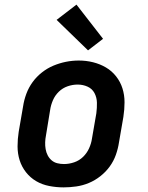

<svg xmlns="http://www.w3.org/2000/svg" viewBox="-20 -803 640 831"><path d="M255 8Q224 8 193 2Q162 -4 136.5 -19Q111 -34 92.5 -57.5Q74 -81 65 -109.5Q56 -138 56 -169.5Q56 -201 61 -233L80 -343Q84 -370 94 -397Q104 -424 121 -447.5Q138 -471 161.5 -489.5Q185 -508 211.5 -519Q238 -530 265.5 -535.5Q293 -541 321 -541Q353 -541 383 -533.5Q413 -526 438.5 -511Q464 -496 482.5 -472.5Q501 -449 510 -420.5Q519 -392 519 -360.5Q519 -329 514 -297L495 -187Q491 -160 481.5 -133Q472 -106 455 -82.5Q438 -59 414.5 -40.5Q391 -22 364.5 -11Q338 0 310 4Q282 8 255 8ZM257 -93Q279 -93 301 -100.5Q323 -108 339.5 -124Q356 -140 365.5 -161Q375 -182 378 -203L397 -313Q400 -336 399.5 -358.5Q399 -381 389 -400Q379 -419 359 -428Q339 -437 316 -437Q294 -437 272.5 -429.5Q251 -422 234.5 -406Q218 -390 209 -369Q200 -348 197 -327L179 -217Q176 -202 175.5 -187Q175 -172 177.5 -157.5Q180 -143 186.5 -130.5Q193 -118 203.5 -109Q214 -100 228 -96.5Q242 -93 257 -93ZM361 -585 225 -717 311 -783 426 -635Z"/></svg>

Font: Iosevka Slab Extended
Style: Bold Italic
Weight: 700
Width: 7
Italic angle: -9°
Monospace: yes
Designer: Belleve Invis
Foundry: Belleve Invis
Version: Version 11.1.0; ttfautohint (v1.8.3)